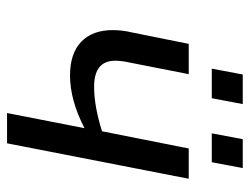

<svg xmlns="http://www.w3.org/2000/svg" viewBox="-104 -622 725 558"><g transform="rotate(90 259.0 -342.5)"><path d="M107 -528H195L162 -360Q156 -334 156 -314Q156 -253 232 -253Q288 -253 361 -276L411 -528H499L396 0H308L352 -225Q270 -183 199 -183Q135 -183 101 -215.5Q67 -248 67 -307Q67 -336 74 -364ZM451 -595H367L384 -685H468ZM265 -595H179L196 -685H282Z"/></g></svg>

Font: Libra Sans
Style: Italic
Weight: 400
Italic angle: -12°
Foundry: Context Ltd
Version: Version 1.002